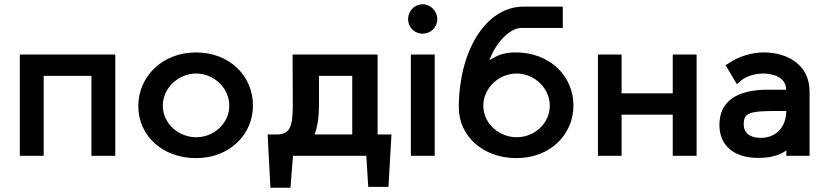

<svg xmlns="http://www.w3.org/2000/svg" viewBox="-20 -731 3871 901"><path d="M409 0H521V-475H73V0H185V-375H409Z M629 -233C629 -95 742 11 900 11C1057 11 1167 -99 1167 -236C1167 -375 1057 -485 900 -485C742 -485 629 -372 629 -233ZM1056 -235C1056 -152 984 -87 901 -87C817 -87 744 -152 744 -235C744 -318 817 -386 901 -386C983 -386 1056 -318 1056 -235Z M1708 146H1803L1817 -100H1752V-475H1353L1354 -243V-234C1354 -130 1336 -105 1288 -100H1236L1249 150H1343L1355 0H1699ZM1477 -238V-375H1633V-100H1456C1470 -134 1477 -185 1477 -238Z M2032 -641C2032 -679 2001 -711 1963 -711C1925 -711 1895 -679 1895 -641C1895 -603 1925 -573 1963 -573C2001 -573 2032 -602 2032 -641ZM1908 -475V0H2020V-475Z M2560 -235C2560 -152 2488 -87 2405 -87C2321 -87 2248 -152 2248 -235C2248 -318 2321 -386 2405 -386C2487 -386 2560 -318 2560 -235ZM2428 -600H2621V-700H2438C2255 -700 2133 -485 2133 -227C2133 -93 2246 11 2404 11C2561 11 2671 -99 2671 -236C2671 -375 2559 -485 2401 -485C2352 -485 2319 -476 2277 -448C2301 -520 2367 -600 2428 -600Z M2786 0H2897V-193H3137V0H3249V-475H3137V-293H2897V-475H2786Z M3670 -210C3668 -131 3620 -84 3549 -84C3499 -84 3470 -107 3470 -149C3470 -201 3500 -210 3613 -210ZM3779 -302C3779 -432 3668 -485 3565 -485C3513 -485 3453 -470 3399 -434L3385 -425L3438 -336L3455 -351C3470 -364 3506 -385 3559 -386C3608 -386 3669 -369 3669 -310H3583C3437 -310 3356 -255 3356 -145C3356 -47 3425 10 3538 10C3596 10 3638 -2 3670 -25V0H3779Z"/></svg>

Font: Mint Spirit No2
Style: Bold
Weight: 700
Designer: HARENDAL Hirwen
Foundry: Arkandis Digital Foundry.
Version: Version 1.004;FFEdit